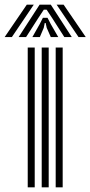

<svg xmlns="http://www.w3.org/2000/svg" viewBox="-72 -804 388 824"><path d="M167 0V-600H197V0ZM47 0V-600H77V0ZM107 0V-600H137V0ZM-52 -645 43 -784H73L-21 -645ZM8 -645 98 -784H146L236 -645H204L152.2 -726L128 -762.5H116L91.8 -725.8L40 -645ZM265 -645 171 -784H201L296 -645ZM67 -645 98.5 -700.8 112 -727.5H132L145.8 -700.8L178 -645H146L128.5 -684.5L124 -705.2H120L115.8 -684.5L99 -645Z"/></svg>

Font: Big Shoulders Inline Text Black
Style: Regular
Weight: 900
Designer: Patric King
Foundry: XO Type Co
Version: Version 1.000